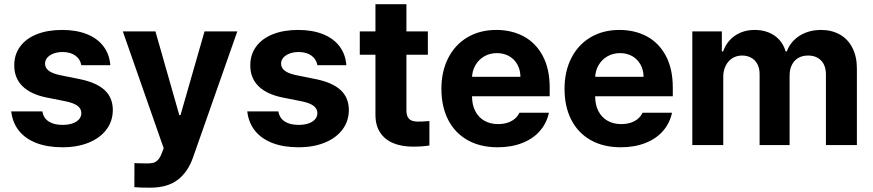

<svg xmlns="http://www.w3.org/2000/svg" viewBox="-20 -677 4073 896"><path d="M272.4 -434.2Q249.1 -434.2 230.5 -427.4Q211.8 -420.5 200.9 -408.2Q190.1 -395.8 190.3 -380.2Q189.9 -361.4 206.1 -348Q222.3 -334.6 258.4 -326.7L353.9 -307.4Q430.9 -291.5 468.6 -256.2Q506.3 -220.9 506.5 -163.7Q506.3 -112.2 477 -72.8Q447.7 -33.5 394.6 -11.6Q341.4 10.3 271.7 10.3Q200.9 10.3 149.1 -9.9Q97.4 -30.1 67.8 -67.6Q38.3 -105.1 32.4 -157.2H177.5Q182.8 -126.1 207.1 -110.2Q231.4 -94.2 271.8 -94.2Q298 -94.2 317.8 -100.9Q337.7 -107.6 348.5 -120Q359.4 -132.4 359.6 -149.1Q359.4 -169.8 342 -183Q324.5 -196.2 287.4 -204L199.5 -221.5Q123.8 -236.4 85 -274.7Q46.2 -313 46.6 -371.8Q46.4 -422.2 73.9 -459.7Q101.4 -497.2 151.9 -517.3Q202.4 -537.3 270.1 -537.3Q336.5 -537.3 386 -517.4Q435.4 -497.5 463.2 -460.4Q491 -423.3 494.8 -372.7H359.5Q354.6 -401.2 331.5 -417.7Q308.5 -434.2 272.4 -434.2Z M607.1 196.4 607.4 83.9Q613.4 84.3 619.4 84.7Q625.3 85 631.6 85Q645.3 85.6 665.7 85.7Q683.2 85.7 694.8 82.9Q706.4 80.1 716.7 69.6Q727 59 735.3 37.2L743.9 14.8L553.2 -530.4H705.4L816.8 -139.6H822.3L934.5 -530.4H1087.4L880.6 58.3Q856.8 126.2 808.9 162.5Q760.9 198.9 680.6 198.9Q633.2 198.9 607.1 196.4Z M1373.9 -434.2Q1350.6 -434.2 1332 -427.4Q1313.4 -420.5 1302.5 -408.2Q1291.6 -395.8 1291.8 -380.2Q1291.4 -361.4 1307.6 -348Q1323.9 -334.6 1360 -326.7L1455.4 -307.4Q1532.4 -291.5 1570.1 -256.2Q1607.8 -220.9 1608 -163.7Q1607.8 -112.2 1578.5 -72.8Q1549.2 -33.5 1496.1 -11.6Q1442.9 10.3 1373.2 10.3Q1302.4 10.3 1250.7 -9.9Q1198.9 -30.1 1169.4 -67.6Q1139.8 -105.1 1133.9 -157.2H1279Q1284.3 -126.1 1308.6 -110.2Q1332.9 -94.2 1373.4 -94.2Q1399.5 -94.2 1419.4 -100.9Q1439.2 -107.6 1450.1 -120Q1460.9 -132.4 1461.1 -149.1Q1460.9 -169.8 1443.5 -183Q1426.1 -196.2 1388.9 -204L1301 -221.5Q1225.3 -236.4 1186.5 -274.7Q1147.7 -313 1148.1 -371.8Q1147.9 -422.2 1175.4 -459.7Q1202.9 -497.2 1253.4 -517.3Q1303.9 -537.3 1371.6 -537.3Q1438 -537.3 1487.5 -517.4Q1537 -497.5 1564.8 -460.4Q1592.5 -423.3 1596.3 -372.7H1461.1Q1456.1 -401.2 1433.1 -417.7Q1410 -434.2 1373.9 -434.2Z M1976.7 -421.6H1659V-530.4H1976.7ZM1876.6 -657.5V-162.8Q1876.6 -142.6 1882.9 -131.1Q1889.2 -119.6 1900.2 -114.8Q1911.1 -109.9 1927.2 -109.6Q1942.5 -109 1983.9 -112V2Q1950.6 7.3 1907.6 7.3Q1853.9 7.3 1814.6 -9.2Q1775.4 -25.7 1753.6 -59.2Q1731.7 -92.6 1732.1 -143V-657.5Z M2039.9 -262.6Q2039.9 -343.8 2071.7 -406.3Q2103.5 -468.7 2161.6 -503Q2219.7 -537.3 2296.3 -537.3Q2367.7 -537.3 2424 -507.2Q2480.2 -477.1 2512.7 -416.5Q2545.2 -355.9 2545.2 -268.2V-227.9H2098.7V-318.5H2408.7Q2408.5 -350.4 2394.5 -375.7Q2380.5 -401.1 2355.7 -415.1Q2330.8 -429.1 2299 -429.1Q2265.6 -429.1 2239.2 -413.6Q2212.8 -398.1 2197.9 -371.4Q2183 -344.8 2182.8 -313.1V-228Q2182.8 -188.2 2197.7 -159Q2212.6 -129.7 2240.1 -113.8Q2267.7 -97.9 2304.6 -97.9Q2328.9 -97.9 2348.9 -104.5Q2368.8 -111.1 2382.7 -123Q2396.6 -135 2404.1 -150.9H2541.6Q2531.1 -102.1 2499.4 -65.8Q2467.7 -29.4 2417.1 -9.6Q2366.5 10.3 2302.3 10.3Q2221.6 10.3 2162.3 -23Q2103.1 -56.2 2071.5 -117.8Q2039.9 -179.3 2039.9 -262.6Z M2614.5 -262.6Q2614.5 -343.8 2646.3 -406.3Q2678.1 -468.7 2736.2 -503Q2794.3 -537.3 2870.9 -537.3Q2942.3 -537.3 2998.6 -507.2Q3054.8 -477.1 3087.3 -416.5Q3119.7 -355.9 3119.7 -268.2V-227.9H2673.3V-318.5H2983.3Q2983.1 -350.4 2969.1 -375.7Q2955.1 -401.1 2930.3 -415.1Q2905.4 -429.1 2873.6 -429.1Q2840.2 -429.1 2813.8 -413.6Q2787.4 -398.1 2772.5 -371.4Q2757.6 -344.8 2757.4 -313.1V-228Q2757.4 -188.2 2772.3 -159Q2787.2 -129.7 2814.7 -113.8Q2842.3 -97.9 2879.2 -97.9Q2903.5 -97.9 2923.5 -104.5Q2943.4 -111.1 2957.3 -123Q2971.2 -135 2978.7 -150.9H3116.1Q3105.7 -102.1 3074 -65.8Q3042.3 -29.4 2991.7 -9.6Q2941.1 10.3 2876.9 10.3Q2796.2 10.3 2736.9 -23Q2677.7 -56.2 2646.1 -117.8Q2614.5 -179.3 2614.5 -262.6Z M3210.8 -530.4H3348.6V-437.1H3354.7Q3371.3 -484.1 3410.1 -510.7Q3449 -537.3 3502.4 -537.3Q3538.3 -537.3 3567.9 -525.2Q3597.4 -513.1 3617.5 -490.4Q3637.6 -467.8 3646.3 -437.1H3651.8Q3662.7 -467.4 3685.8 -490.1Q3708.8 -512.8 3741 -525.1Q3773.1 -537.3 3811.4 -537.3Q3860.9 -537.3 3898.9 -516.1Q3936.9 -494.9 3957.8 -454Q3978.8 -413.1 3978.8 -356.5V0H3834.3V-328.6Q3834.3 -372.1 3811.4 -395Q3788.5 -417.8 3751.1 -417.8Q3724.3 -417.8 3704.8 -406.3Q3685.4 -394.8 3675.1 -373.6Q3664.8 -352.4 3664.8 -324.7V0H3524.8V-332.2Q3524.8 -358 3514.6 -377.4Q3504.4 -396.9 3485.7 -407.4Q3467.1 -417.8 3442.8 -417.8Q3418 -417.8 3398.1 -405.6Q3378.2 -393.3 3366.7 -370.6Q3355.2 -347.9 3355.2 -318.7V0H3210.8Z"/></svg>

Font: Pretendard Variable
Style: Regular
Weight: 400
Designer: Base glyphs from Inter by Rasmus Andersson; Hangul glyphs from Noto Sans CJK(Source Han Sans) by Jang Soo-young and Kang
Foundry: Kil Hyung-jin
Version: Version 1.100;FEAKit 1.0